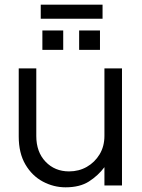

<svg xmlns="http://www.w3.org/2000/svg" viewBox="-20 -792 606 820"><path d="M260 8Q209 8 163 -16.5Q117 -41 88.5 -89.5Q60 -138 60 -209V-500H135V-211Q135 -143 174.5 -101.5Q214 -60 275 -60Q317 -60 351 -79.5Q385 -99 405.5 -133Q426 -167 426 -212V-500H501V0H426V-78Q399 -42 360 -17Q321 8 260 8ZM161 -579V-662H250V-579ZM318 -579V-662H407V-579ZM154 -712V-772H418V-712Z"/></svg>

Font: Questrial
Style: Regular
Weight: 400
Designer: Joe Prince, Laura Meseguer
Foundry: Joe Prince, Laura Meseguer
Version: Version 2.000; ttfautohint (v1.8.3)